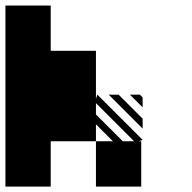

<svg xmlns="http://www.w3.org/2000/svg" viewBox="-20 -687 707 707"><path d="M505.2 -291.7 458.3 -338.5H494.8L505.2 -328.1ZM505.2 -213.5 380.2 -338.5H416.7L505.2 -250ZM0 -666.7H166.7V-500H333.3V-322.9L338.5 -338.5L505.2 -171.9L489.6 -166.7H500V0H333.3V-166.7H395.8L333.3 -229.2V-166.7H166.7V0H0ZM432.3 -166.7H474L333.3 -307.3V-265.6Z"/></svg>

Font: 0xA000-Monochrome
Style: Monochrome
Weight: 400
Version: Version 0.1